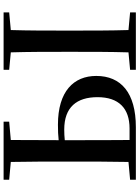

<svg xmlns="http://www.w3.org/2000/svg" viewBox="126 -901 775 1067"><g transform="rotate(-90 513.5 -367.5)"><path d="M48 0H340C532 0 625 -83 625 -220C625 -345 540 -433 354 -433C321 -433 293 -432 268 -429L269 -695L371 -704V-735H48V-704L147 -695C149 -596 149 -494 149 -393V-342C149 -242 149 -141 147 -41L48 -32ZM268 -395C287 -397 306 -398 327 -398C452 -398 507 -328 507 -213C507 -95 445 -35 333 -35H269C268 -136 268 -239 268 -342ZM659 -704 756 -695C759 -595 759 -495 759 -393V-342C759 -241 759 -140 756 -41L659 -32V0H978V-32L880 -41C877 -141 877 -242 877 -343V-393C877 -494 877 -596 880 -695L978 -704V-735H659Z"/></g></svg>

Font: Noto Serif CJK KR SemiBold
Style: Regular
Weight: 600
Designer: Ryoko NISHIZUKA 西塚涼子 (kana & ideographs); Frank Grießhammer (Latin, Greek & Cyrillic); Wenlong ZHANG 张文龙 (bopomofo); San
Foundry: Adobe
Version: Version 2.001;hotconv 1.1.0;makeotfexe 2.6.0